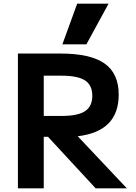

<svg xmlns="http://www.w3.org/2000/svg" viewBox="-20 -1020 737 1040"><path d="M77 -730H307Q470 -730 546.5 -676Q623 -622 623 -507Q623 -308 401 -282L667 0H498L240 -279H217V0H77ZM314 -392Q402 -392 441 -418Q480 -444 480 -501Q480 -558 441 -584Q402 -610 314 -610H217V-392ZM318 -780 398 -1000H568L448 -780Z"/></svg>

Font: Enso
Style: Bold
Weight: 700
Designer: Coji Morishita
Foundry: UNDERFOREST DESIGN
Version: Version 1.000